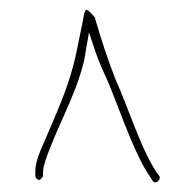

<svg xmlns="http://www.w3.org/2000/svg" viewBox="-20 -666 392 397"><path d="M53 -302C53 -299 57 -294 61 -294C63 -294 69 -300 69 -302V-311C69 -317 71 -324 74 -334C97 -403 136 -466 154 -541L164 -599L177 -560C185 -536 194 -518 205 -493C222 -451 230 -428 250 -379C271 -331 275 -324 295 -293C301 -283 313 -294 310 -301C275 -346 245 -445 220 -499C203 -542 189 -585 176 -630L169 -638C164 -644 159 -646 158 -646C158 -646 156 -645 154 -637C149 -610 144 -588 138 -558C124 -489 96 -431 72 -374C63 -354 53 -331 53 -312ZM105 -409V-410Z"/></svg>

Font: Stray Cat
Style: ExLtExt
Weight: 200
Version: Version 1.0